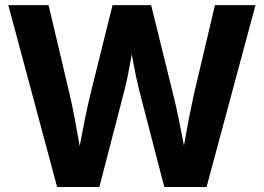

<svg xmlns="http://www.w3.org/2000/svg" viewBox="-20 -748 1055 768"><path d="M208.5 0 13.2 -727.5H174.3L259.3 -367.7Q269.5 -322.8 278.6 -275.1Q287.6 -227.5 295.9 -179.7Q304.2 -131.8 312.5 -85.4H283.7Q293 -131.8 301.8 -179.7Q310.5 -227.5 320.3 -275.1Q330.1 -322.8 340.8 -367.7L430.2 -727.5H584.5L673.3 -367.7Q684.6 -322.8 694.3 -275.1Q704.1 -227.5 713.1 -179.7Q722.2 -131.8 731 -85.4H701.7Q710 -131.8 718.3 -179.7Q726.6 -227.5 735.8 -275.1Q745.1 -322.8 754.9 -367.7L839.8 -727.5H1002L806.2 0H637.2L537.1 -385.7Q523.9 -437.5 512.9 -499.3Q502 -561 487.8 -631.8H526.9Q511.7 -562 501.5 -500.7Q491.2 -439.5 477.5 -385.7L377.4 0Z"/></svg>

Font: Inter 24pt
Style: Bold
Weight: 700
Designer: Rasmus Andersson
Foundry: rsms
Version: Version 4.001;git-66647c0bb